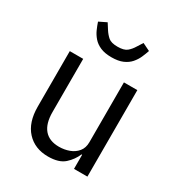

<svg xmlns="http://www.w3.org/2000/svg" viewBox="-178 -862 924 992"><g transform="rotate(30 284.0 -365.5)"><path d="M403 0V-84H399Q384 -47 351.5 -17.5Q319 12 254 12Q175 12 127.5 -39.5Q80 -91 80 -185V-516H160V-199Q160 -130 190 -95Q220 -60 278 -60Q310 -60 338.5 -70.5Q367 -81 385 -103Q403 -125 403 -159V-516H483V0ZM282 -596Q242 -596 215.5 -607.5Q189 -619 172.5 -638Q156 -657 146.5 -678.5Q137 -700 130 -721L175 -743L196 -710Q210 -688 227 -673.5Q244 -659 282 -659Q320 -659 337.5 -673.5Q355 -688 368 -710L389 -743L434 -721Q427 -700 417.5 -678.5Q408 -657 391.5 -638Q375 -619 348.5 -607.5Q322 -596 282 -596Z"/></g></svg>

Font: IBM Plex Sans Var
Style: Regular
Weight: 400
Designer: Mike Abbink, Paul van der Laan, Pieter van Rosmalen
Foundry: Bold Monday
Version: Version 3.000